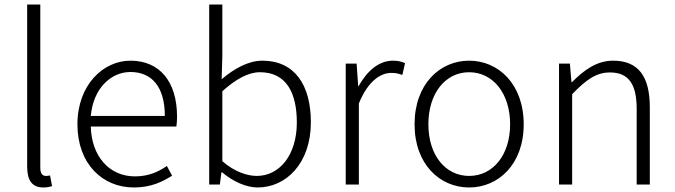

<svg xmlns="http://www.w3.org/2000/svg" viewBox="-20 -815 2981 848"><path d="M171 13C190 13 200 10 210 7L201 -40C190 -38 186 -38 182 -38C168 -38 158 -49 158 -73V-795H100V-79C100 -17 123 13 171 13Z M571 13C647 13 697 -12 740 -39L717 -82C677 -54 633 -36 576 -36C461 -36 384 -127 381 -256H759C761 -270 762 -285 762 -299C762 -455 685 -547 556 -547C436 -547 322 -440 322 -266C322 -91 433 13 571 13ZM381 -303C392 -425 470 -497 556 -497C650 -497 708 -432 708 -303Z M1118 13C1243 13 1353 -93 1353 -275C1353 -440 1281 -547 1139 -547C1075 -547 1012 -510 959 -465L962 -568V-795H904V0H951L958 -54H961C1009 -13 1068 13 1118 13ZM1114 -38C1074 -38 1017 -55 962 -103V-412C1022 -466 1077 -496 1128 -496C1246 -496 1291 -403 1291 -274C1291 -132 1216 -38 1114 -38Z M1507 0H1565V-358C1605 -457 1661 -493 1708 -493C1729 -493 1740 -490 1757 -484L1769 -536C1752 -544 1736 -547 1715 -547C1653 -547 1601 -501 1564 -435H1562L1555 -534H1507Z M2052 13C2181 13 2293 -89 2293 -266C2293 -444 2181 -547 2052 -547C1923 -547 1811 -444 1811 -266C1811 -89 1923 13 2052 13ZM2052 -38C1947 -38 1872 -130 1872 -266C1872 -403 1947 -496 2052 -496C2157 -496 2233 -403 2233 -266C2233 -130 2157 -38 2052 -38Z M2449 0H2507V-399C2569 -463 2613 -495 2674 -495C2757 -495 2792 -443 2792 -333V0H2850V-341C2850 -478 2799 -547 2688 -547C2615 -547 2559 -505 2506 -452H2504L2497 -534H2449Z"/></svg>

Font: Noto Sans HK Light
Style: Regular
Weight: 300
Designer: Ryoko NISHIZUKA 西塚涼子 (kana, bopomofo & ideographs); Paul D. Hunt (Latin, Greek & Cyrillic); Sandoll Communications 산돌커뮤니
Foundry: Adobe
Version: Version 2.004;hotconv 1.0.118;makeotfexe 2.5.65603